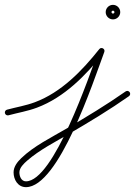

<svg xmlns="http://www.w3.org/2000/svg" viewBox="-28 -464 557 792"><path d="M7.1 11.6C7.1 11.6 7.1 11.6 7.1 11.6C46.2 1 85.9 -5.4 124.2 -19.8C237.7 -62.3 326.5 -153.6 400.4 -246.5C404.6 -251.8 400.6 -257.9 395 -261C389.3 -264.2 382.1 -264.5 379.7 -258.2C339.7 -150.1 193.4 284 79 284C59.8 284 52 263.3 52 247C52 228 70.8 210.2 83.9 198.8C134.6 154.5 199.3 121.7 257.2 87.9C341.2 38.9 424.3 -11.3 503.9 -67.2C509.3 -71 510.6 -78.5 506.8 -83.9C503 -89.3 495.5 -90.6 490.1 -86.8C411 -31.4 328.5 18.5 245.1 67.2C183.6 103.1 111.1 138.7 59.5 188.6C43.6 204 28 223.7 28 247C28 277 45.9 308 79 308C214.7 308 357.7 -129.6 402.3 -249.8C404.6 -256.1 401.5 -261.7 396.8 -264.3C392.1 -267 385.8 -266.7 381.6 -261.5C310.6 -172.1 225 -83.1 115.8 -42.3C78.3 -28.2 39.3 -22 0.9 -11.6C-5.5 -9.9 -9.3 -3.3 -7.6 3.1C-5.9 9.5 0.7 13.3 7.1 11.6ZM444 -414C444 -410.6 441.4 -408 438 -408C434.6 -408 432 -410.6 432 -414C432 -417.4 434.6 -420 438 -420C441.4 -420 444 -417.4 444 -414ZM408 -414C408 -397.5 421.5 -384 438 -384C454.5 -384 468 -397.5 468 -414C468 -430.5 454.5 -444 438 -444C421.5 -444 408 -430.5 408 -414Z"/></svg>

Font: FRB American Cursive Guidelines Light
Style: Italic
Weight: 300
Italic angle: -25°
Version: Version 2.0;Modular Font Editor K font №1